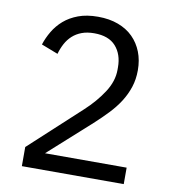

<svg xmlns="http://www.w3.org/2000/svg" viewBox="-80 -780 761 850"><g transform="rotate(10 300.0 -355.0)"><path d="M533 0H75V-86L303 -296Q352 -341 385 -391.5Q418 -442 418 -493V-505Q418 -563 386 -599Q354 -635 289 -635Q257 -635 233 -626Q209 -617 191.5 -601Q174 -585 162.5 -563.5Q151 -542 144 -517L69 -546Q79 -577 96.5 -606.5Q114 -636 140.5 -659Q167 -682 204.5 -696Q242 -710 293 -710Q344 -710 384 -695Q424 -680 451 -653Q478 -626 492.5 -589Q507 -552 507 -507Q507 -466 495.5 -431Q484 -396 464 -364.5Q444 -333 415.5 -303Q387 -273 354 -243L166 -74H533Z"/></g></svg>

Font: IBMPlexSans
Style: Regular
Weight: 400
Designer: Mike Abbink, Paul van der Laan, Pieter van Rosmalen
Foundry: Bold Monday
Version: Version 3.1